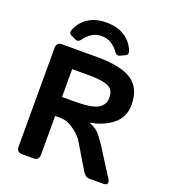

<svg xmlns="http://www.w3.org/2000/svg" viewBox="-161 -1031 1019 1149"><g transform="rotate(20 348.5 -457.0)"><path d="M138.7 -803.7Q160.2 -855 206.1 -884.3Q252 -913.6 320.3 -913.6Q388.7 -913.6 434.6 -884.3Q480.5 -855 502 -803.7Q512.7 -778.3 492.2 -768.6L461.9 -754.4Q441.9 -745.1 426.8 -768.1Q414.1 -787.6 386.7 -807.6Q359.4 -827.6 320.3 -827.6Q281.2 -827.6 253.9 -807.6Q226.6 -787.6 213.9 -768.1Q198.7 -745.1 178.7 -754.4L148.4 -768.6Q127.9 -778.3 138.7 -803.7ZM112.3 0Q78.1 0 78.1 -36.6V-663.6Q78.1 -700.2 112.3 -700.2H338.4Q489.3 -700.2 558.6 -653.6Q627.9 -606.9 627.9 -502Q627.9 -423.8 571.8 -377.4Q515.6 -331.1 429.2 -315.9V-314.9Q476.1 -297.4 500 -266.1Q523.9 -234.9 539.1 -211.4L646.5 -42Q673.3 0 627.9 0H543Q516.1 0 499 -28.8L400.4 -193.4Q384.3 -219.7 341.6 -251.2Q298.8 -282.7 256.8 -282.7H220.7V-36.6Q220.7 0 186.5 0ZM220.7 -403.8H308.1Q405.8 -403.8 447 -426Q488.3 -448.2 488.3 -496.6Q488.3 -549.3 448.5 -565.2Q408.7 -581.1 331.5 -581.1H220.7Z"/></g></svg>

Font: Istok
Style: Bold
Weight: 700
Designer: Andrey V. Panov
Foundry: Andrey V. Panov
Version: Version 1.0.1